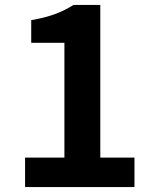

<svg xmlns="http://www.w3.org/2000/svg" viewBox="-20 -761 630 781"><path d="M82 0H527V-120H388V-741H279C232 -711 182 -692 107 -679V-587H242V-120H82Z"/></svg>

Font: Source Han Sans KR
Style: Bold
Weight: 700
Designer: Ryoko NISHIZUKA 西塚涼子 (kana, bopomofo & ideographs); Paul D. Hunt (Latin, Greek & Cyrillic); Sandoll Communications 산돌커뮤니
Foundry: Adobe
Version: Version 2.004;hotconv 1.0.118;makeotfexe 2.5.65603